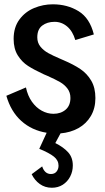

<svg xmlns="http://www.w3.org/2000/svg" viewBox="-20 -614 490 900"><path d="M263.7 11.2 239.3 56.6Q278.3 76.2 299.8 100.3Q321.3 124.5 321.3 161.6Q321.3 189.9 308.8 213.9Q296.4 237.8 274.2 252Q252 266.1 223.1 266.1Q190.9 266.1 166.5 248.5Q142.1 231 128.4 202.6L177.7 166Q183.1 183.1 193.4 192.4Q203.6 201.7 218.8 201.7Q235.8 201.7 245.1 190.2Q254.4 178.7 254.4 162.6Q254.4 137.7 232.9 120.4Q211.4 103 164.1 83.5L198.7 8.3Q128.9 -2.9 79.8 -47.1Q30.8 -91.3 9.8 -165L101.6 -204.1Q109.9 -165 129.6 -137.2Q149.4 -109.4 175.8 -95Q202.1 -80.6 230.5 -80.6Q265.1 -80.6 287.6 -99.9Q310.1 -119.1 310.1 -154.8Q310.1 -180.7 296.1 -199Q282.2 -217.3 261.5 -229.2Q240.7 -241.2 202.6 -258.3L185.5 -265.6Q140.1 -286.6 111.6 -304.9Q83 -323.2 63.5 -354.2Q43.9 -385.3 43.9 -431.6Q43.9 -485.8 71 -522.5Q98.1 -559.1 140.1 -576.4Q182.1 -593.8 227.5 -593.8Q295.9 -593.8 348.4 -561.5Q400.9 -529.3 419.9 -452.6L333 -426.3Q320.8 -467.8 294.9 -489.7Q269 -511.7 235.8 -511.7Q201.2 -511.7 178 -494.1Q154.8 -476.6 154.8 -439Q154.8 -413.6 169.4 -395.5Q184.1 -377.4 206.1 -365.2Q228 -353 267.1 -336.4L278.3 -331.5Q325.2 -311.5 356.7 -290.3Q388.2 -269 407.7 -235.8Q427.2 -202.6 427.2 -154.3Q427.2 -106.4 406 -70.3Q384.8 -34.2 347.7 -13.4Q310.5 7.3 263.7 11.2Z"/></svg>

Font: Decalotype Medium
Style: Regular
Weight: 500
Designer: Alfredo Marco Pradil
Foundry: Alfredo Marco Pradil
Version: Version 1.0